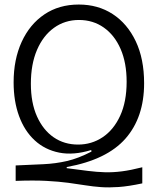

<svg xmlns="http://www.w3.org/2000/svg" viewBox="-20 -693 694 846"><path d="M607 115Q546 128 503 131Q460 134 425 131.5Q390 129 356 123.5Q322 118 281 112.5Q240 107 184 104Q128 101 49 104V36Q118 33 171.5 30.5Q225 28 275 16.5Q325 5 383 -25L382 -32Q304 -8 241 -20.5Q178 -33 133 -74.5Q88 -116 64 -181.5Q40 -247 40 -330Q40 -431 75.5 -508.5Q111 -586 175.5 -629.5Q240 -673 327 -673Q412 -673 476.5 -631Q541 -589 578 -511.5Q615 -434 615 -326Q615 -176 533 -82.5Q451 11 274 43V48Q327 55 367 60Q407 65 442.5 66Q478 67 517 62Q556 57 607 44ZM324 -56Q384 -56 432.5 -88.5Q481 -121 509.5 -183Q538 -245 538 -333Q538 -416 511.5 -477Q485 -538 437.5 -571.5Q390 -605 328 -605Q266 -605 218 -570.5Q170 -536 143 -473Q116 -410 116 -324Q116 -240 143 -180Q170 -120 216.5 -88Q263 -56 324 -56Z"/></svg>

Font: Bricolage Grotesque 96pt Light
Style: Regular
Weight: 300
Designer: Mathieu Triay
Foundry: Atelier Triay
Version: Version 1.001; ttfautohint (v1.8.4.7-5d5b);gftools[0.9.33.de